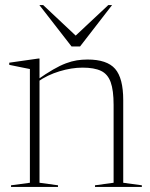

<svg xmlns="http://www.w3.org/2000/svg" viewBox="-20 -738 594 758"><path d="M136 -423.5V-16.5L209 -6.5V0H23.5V-6.5L98 -16.5V-465.5Q90 -467 70.2 -471Q50.5 -475 16.5 -482V-490.5L132 -507H136ZM355 -6.5 428.5 -16.5V-324Q428.5 -381.5 417 -413.5Q405.5 -445.5 378.8 -458.2Q352 -471 306 -471Q262.5 -471 214.8 -456.5Q167 -442 129.5 -415.5L126.5 -422.5Q162 -447.5 189.8 -463.5Q217.5 -479.5 240.2 -488Q263 -496.5 283.5 -499.8Q304 -503 325.5 -503Q402.5 -503 434.5 -466.2Q466.5 -429.5 466.5 -342.5V-16.5L540 -6.5V0H355ZM291 -586H266.5L407.5 -718H422.5L296 -554.5H262.5L135.5 -718H150.5Z"/></svg>

Font: Newsreader 60pt ExtraLight
Style: Regular
Weight: 250
Designer: Hugues Gentile
Foundry: Production Type
Version: Version 1.003